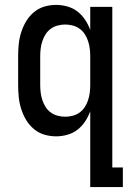

<svg xmlns="http://www.w3.org/2000/svg" viewBox="-20 -548 540 783"><path d="M246 -72Q261 -72 276.5 -76Q292 -80 304.5 -89Q317 -98 325.5 -111Q334 -124 339 -139Q344 -154 346 -169.5Q348 -185 348 -200V-320Q348 -335 346 -350.5Q344 -366 339 -381Q334 -396 325.5 -409Q317 -422 304.5 -431Q292 -440 276.5 -444Q261 -448 246 -448Q231 -448 215.5 -444Q200 -440 187.5 -431Q175 -422 166.5 -409Q158 -396 153 -381Q148 -366 146 -350.5Q144 -335 144 -320V-200Q144 -185 146 -169.5Q148 -154 153 -139Q158 -124 166.5 -111Q175 -98 187.5 -89Q200 -80 215.5 -76Q231 -72 246 -72ZM348 215V-94Q340 -72 327 -52.5Q314 -33 296 -19Q278 -5 255 1.5Q232 8 209 8Q184 8 160.5 1Q137 -6 118 -22Q99 -38 86.5 -59Q74 -80 66.5 -103.5Q59 -127 56.5 -151.5Q54 -176 54 -200V-320Q54 -344 56.5 -368.5Q59 -393 66.5 -416.5Q74 -440 86.5 -461Q99 -482 118 -498Q137 -514 160.5 -521Q184 -528 209 -528Q232 -528 255 -521.5Q278 -515 296 -501Q314 -487 327 -467.5Q340 -448 348 -426V-520H438V135H481V215Z"/></svg>

Font: Iosevka Term Curly Medium
Style: Regular
Weight: 500
Designer: Belleve Invis
Foundry: Belleve Invis
Version: Version 32.3.0